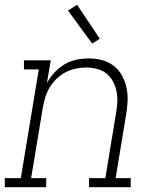

<svg xmlns="http://www.w3.org/2000/svg" viewBox="-35 -782 655 802"><path d="M-15 0V-38H52L127 -492H65V-530H177L161 -435Q174 -459 193 -479.5Q212 -500 235 -513.5Q258 -527 284 -532.5Q310 -538 335 -538Q364 -538 391 -531Q418 -524 439.5 -507.5Q461 -491 474 -467.5Q487 -444 493 -417Q499 -390 498 -361.5Q497 -333 492 -304L448 -38H511V0H337V-38H405L450 -311Q454 -334 455 -357Q456 -380 451.5 -401.5Q447 -423 436.5 -442.5Q426 -462 409.5 -475Q393 -488 371 -494Q349 -500 326 -500Q304 -500 282 -495.5Q260 -491 239.5 -480.5Q219 -470 202 -453.5Q185 -437 173 -417.5Q161 -398 154.5 -376.5Q148 -355 144 -333L95 -38H158V0ZM350 -600 249 -738 287 -762 382 -620Z"/></svg>

Font: Iosevka Curly Slab XLtExObl
Style: Regular
Weight: 200
Width: 7
Italic angle: -9°
Monospace: yes
Designer: Belleve Invis
Foundry: Belleve Invis
Version: Version 11.0.0; ttfautohint (v1.8.3)